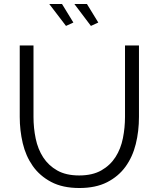

<svg xmlns="http://www.w3.org/2000/svg" viewBox="-20 -938 795 963"><path d="M353 -918H416L473 -825L436 -808ZM227 -918H291L348 -825L311 -808ZM377 -58Q444 -58 488.5 -83.5Q533 -109 559.5 -150.5Q586 -192 596.5 -245Q607 -298 607 -352V-710H677V-352Q677 -280 661 -215.5Q645 -151 609.5 -102Q574 -53 517 -24Q460 5 378 5Q294 5 236.5 -25.5Q179 -56 144 -106Q109 -156 94 -220Q79 -284 79 -352V-710H148V-352Q148 -296 159 -243Q170 -190 196.5 -149Q223 -108 267 -83Q311 -58 377 -58Z"/></svg>

Font: IngvarSans
Style: Regular
Weight: 400
Version: Version 1.000